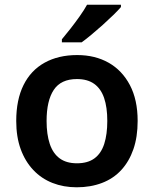

<svg xmlns="http://www.w3.org/2000/svg" viewBox="-20 -786 654 816"><path d="M565 -272Q565 -204 547 -152Q529 -100 495.5 -63.5Q462 -27 413.5 -8.5Q365 10 306 10Q250 10 203 -8.5Q156 -27 121.5 -63.5Q87 -100 68 -152Q49 -204 49 -272Q49 -362 80 -424.5Q111 -487 169.5 -519.5Q228 -552 308 -552Q384 -552 441.5 -519.5Q499 -487 532 -424.5Q565 -362 565 -272ZM178 -272Q178 -215 191.5 -174.5Q205 -134 233.5 -113Q262 -92 307 -92Q353 -92 381.5 -113Q410 -134 423 -174.5Q436 -215 436 -272Q436 -330 422.5 -369.5Q409 -409 380.5 -429.5Q352 -450 307 -450Q239 -450 208.5 -404Q178 -358 178 -272ZM494 -756Q482 -742 461.5 -722Q441 -702 416.5 -680Q392 -658 368.5 -638.5Q345 -619 327 -606H243V-619Q259 -638 279 -663.5Q299 -689 318.5 -716.5Q338 -744 350 -766H494Z"/></svg>

Font: Noto Sans Armenian SemiBold
Style: Regular
Weight: 600
Designer: Monotype Design Team
Foundry: Monotype Imaging Inc.
Version: Version 2.007